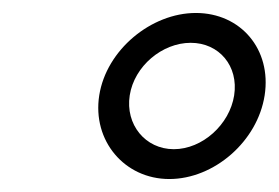

<svg xmlns="http://www.w3.org/2000/svg" viewBox="-20 -776 430 296"><path d="M133 -629C122 -559 172 -500 241 -500C310 -500 377 -558 388 -629C399 -700 351 -756 282 -756C213 -756 144 -699 133 -629ZM180 -629C187 -674 230 -710 274 -710C318 -710 348 -674 341 -629C334 -584 292 -546 248 -546C204 -546 173 -584 180 -629Z"/></svg>

Font: Charger Sport
Style: LitNrwObl
Weight: 300
Designer: Jasper
Foundry: Cannot Into Space Fonts
Version: Version 1.1